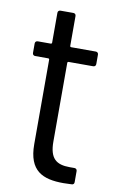

<svg xmlns="http://www.w3.org/2000/svg" viewBox="-76 -677 432 720"><g transform="rotate(10 140.0 -316.5)"><path d="M262 -460V-496C262 -502 258 -506 252 -506H158C156 -506 154 -508 154 -510V-624C154 -630 150 -634 144 -634H95C89 -634 85 -630 85 -624V-510C85 -508 83 -506 81 -506H31C25 -506 21 -502 21 -496V-460C21 -454 25 -450 31 -450H81C83 -450 85 -448 85 -446V-124C85 -22 139 1 218 1C228 1 238 0 249 0C256 0 259 -4 259 -10V-52C259 -58 255 -62 249 -62H231C180 -62 154 -81 154 -146V-446C154 -448 156 -450 158 -450H252C258 -450 262 -454 262 -460Z"/></g></svg>

Font: Barlow Semi Condensed
Style: Regular
Weight: 400
Width: 4
Designer: Jeremy Tribby
Foundry: Tribby Type
Version: Version 1.422;hotconv 1.0.109;makeotfexe 2.5.65596